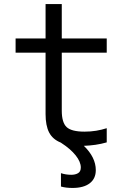

<svg xmlns="http://www.w3.org/2000/svg" viewBox="-20 -710 640 948"><path d="M338 218Q305 218 281 211V145Q305 153 332 153Q352 153 365.5 145Q379 137 379 117Q379 89 353.5 57Q328 25 280 -6Q240 -22 222.5 -56Q205 -90 205 -147V-450H57V-520H205V-690H285V-520H507V-450H285V-164Q285 -105 309 -82.5Q333 -60 397 -60Q428 -60 455 -64.5Q482 -69 507 -77V-7Q479 1 451 5Q423 9 394 10Q453 67 453 130Q453 172 423 195Q393 218 338 218Z"/></svg>

Font: M PLUS Code Latin 60
Style: Regular
Weight: 400
Width: 7
Monospace: yes
Designer: Coji Morishita
Foundry: UNDERFOREST DESIGN
Version: Version 1.005; ttfautohint (v1.8.3)